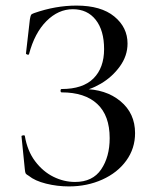

<svg xmlns="http://www.w3.org/2000/svg" viewBox="-20 -656 555 688"><path d="M373 -161Q373 -242 328.5 -283.5Q284 -325 201 -325Q197 -325 197 -331Q197 -337 201 -337Q277 -337 315 -375Q353 -413 353 -480Q353 -547 323 -585Q293 -623 241 -623Q189 -623 146.5 -580.5Q104 -538 84 -462Q84 -460 80 -460Q78 -460 75.5 -461.5Q73 -463 73 -464L87 -586Q89 -598 91 -602Q93 -606 102 -609Q179 -636 254 -636Q342 -636 389.5 -597Q437 -558 437 -500Q437 -456 409.5 -418Q382 -380 341 -356Q300 -332 263 -329L277 -337Q359 -337 411.5 -293.5Q464 -250 464 -179Q464 -124 432.5 -80.5Q401 -37 346.5 -12.5Q292 12 227 12Q185 12 145 2Q105 -8 83 -26Q74 -31 72 -34.5Q70 -38 69 -49L57 -168Q57 -170 62.5 -171Q68 -172 69 -169Q78 -115 106 -78Q134 -41 171.5 -22.5Q209 -4 249 -4Q312 -4 342.5 -49Q373 -94 373 -161Z"/></svg>

Font: Cormorant SC Medium
Style: Regular
Weight: 500
Designer: Christian Thalmann (Catharsis Fonts)
Foundry: Catharsis Fonts
Version: Version 4.000